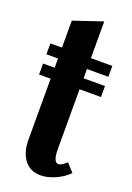

<svg xmlns="http://www.w3.org/2000/svg" viewBox="-131 -701 523 761"><g transform="rotate(20 131.0 -320.0)"><path d="M142.1 9.8Q99.1 9.8 74.5 -21.7Q49.8 -53.2 49.8 -107.9V-363.8H1V-410.2H49.8V-449.2H1V-495.1H49.8V-608.9L171.9 -649.9V-495.1H262.2V-449.2H171.9V-410.2H262.2V-363.8H171.9V-112.8Q171.9 -56.2 193.8 -56.2Q206.5 -56.2 228 -76.2L258.8 -42Q236.3 -19 203.9 -4.6Q171.4 9.8 142.1 9.8Z"/></g></svg>

Font: Moniqa Black Paragraph
Style: Regular
Weight: 900
Designer: Rajesh Rajput
Foundry: Rajesh Rajput
Version: Version 1.000